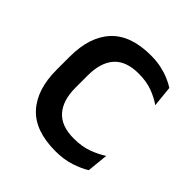

<svg xmlns="http://www.w3.org/2000/svg" viewBox="-145 -608 727 727"><g transform="rotate(45 218.0 -245.0)"><path d="M257.5 11.5Q148.5 11.5 95.8 -46.2Q43 -104 43 -209.5V-280Q43 -386 96 -443.5Q149 -501 257.5 -501Q287.5 -501 312.8 -495.5Q338 -490 358.5 -481.2Q379 -472.5 393.5 -463L402 -379Q378 -396 346.5 -407.8Q315 -419.5 273 -419.5Q206 -419.5 173.8 -383.2Q141.5 -347 141.5 -278V-212Q141.5 -144.5 173.8 -108Q206 -71.5 273 -71.5Q315.5 -71.5 348 -83.2Q380.5 -95 406.5 -112L398 -27Q375 -12.5 339.2 -0.5Q303.5 11.5 257.5 11.5Z"/></g></svg>

Font: Anek Gurmukhi Medium
Style: Regular
Weight: 500
Designer: Sarang Kulkarni (Gurmukhi), Yesha Goshar (Latin)
Foundry: Ek Type
Version: Version 1.003